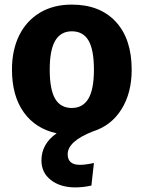

<svg xmlns="http://www.w3.org/2000/svg" viewBox="-20 -568 624 834"><path d="M274 102Q274 148 327 148Q351 148 388 140L377 238Q342 246 307 246Q242 246 201 214Q160 182 160 129Q160 57 226 11Q134 -9 83 -80.5Q32 -152 32 -266Q32 -351 63.5 -414.5Q95 -478 153.5 -513Q212 -548 292 -548Q414 -548 483 -473.5Q552 -399 552 -265Q552 -164 507.5 -93Q463 -22 383 3Q274 46 274 102ZM196 -266Q196 -179 219.5 -139Q243 -99 292 -99Q340 -99 364 -139.5Q388 -180 388 -265Q388 -352 364.5 -392Q341 -432 292 -432Q244 -432 220 -391.5Q196 -351 196 -266Z"/></svg>

Font: Fira Sans BGR
Style: Bold
Weight: 700
Designer: bBox Type GmbH & Carrois Corporate GbR & Edenspiekermann AG
Foundry: bBox Type GmbH & Carrois Corporate GbR & Edenspiekermann AG
Version: Version 4.301